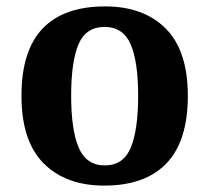

<svg xmlns="http://www.w3.org/2000/svg" viewBox="-20 -569 653 599"><path d="M305 10Q185 10 116 -59.5Q47 -129 47 -270Q47 -411 113 -480Q179 -549 308 -549Q428 -549 497 -480Q566 -411 566 -270Q566 -129 499.5 -59.5Q433 10 305 10ZM307 -53Q365 -53 388 -108.5Q411 -164 411 -270Q411 -377 387.5 -431Q364 -485 306 -485Q248 -485 225 -431Q202 -377 202 -270Q202 -164 225.5 -108.5Q249 -53 307 -53Z"/></svg>

Font: Noto Serif Tamil
Style: Bold Italic
Weight: 700
Italic angle: -12°
Designer: Indian Type Foundry, Tom Grace, and the Monotype Design Team
Foundry: Monotype Imaging Inc.
Version: Version 2.003; ttfautohint (v1.8.4.7-5d5b)